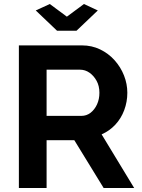

<svg xmlns="http://www.w3.org/2000/svg" viewBox="-20 -936 705 956"><path d="M74 0V-710H388Q437 -710 478.5 -690Q520 -670 550.5 -636Q581 -602 597.5 -560Q614 -518 614 -474Q614 -429 598.5 -387.5Q583 -346 554 -315Q525 -284 486 -267L648 0H496L350 -238H212V0ZM212 -359H385Q411 -359 431 -374.5Q451 -390 463 -416Q475 -442 475 -474Q475 -508 461 -533.5Q447 -559 425.5 -574Q404 -589 379 -589H212ZM228 -916 313 -853 398 -916 467 -884 361 -783H264L158 -884Z"/></svg>

Font: Raleway Thin
Style: Bold
Weight: 700
Version: Version 4.026